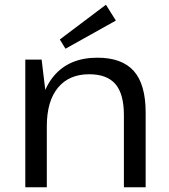

<svg xmlns="http://www.w3.org/2000/svg" viewBox="-20 -792 714 812"><path d="M504 -305Q504 -394 468.5 -436Q433 -478 357 -478Q272 -478 225 -421Q178 -364 178 -258L143 -195V-252Q143 -394 208 -471Q273 -548 392 -548Q496 -548 546 -491.5Q596 -435 596 -316V0H504ZM87 -540H156L178 -358V0H87ZM470 -705 257 -586 233 -625 428 -772Z"/></svg>

Font: Pathway Extreme 72pt Medium
Style: Regular
Weight: 500
Designer: Eduardo Rodriguez Tunni
Foundry: Eduardo Rodriguez Tunni
Version: Version 1.001;gftools[0.9.26]